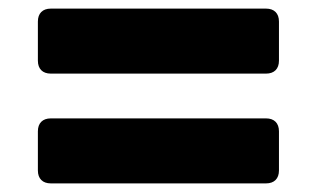

<svg xmlns="http://www.w3.org/2000/svg" viewBox="-20 -573 736 446"><path d="M68 -268V-177C68 -158 79 -147 98 -147H598C617 -147 628 -158 628 -177V-268C628 -287 617 -298 598 -298H98C79 -298 68 -287 68 -268ZM68 -523V-432C68 -413 79 -402 98 -402H598C617 -402 628 -413 628 -432V-523C628 -542 617 -553 598 -553H98C79 -553 68 -542 68 -523Z"/></svg>

Font: Arvore Sans
Style: Bold
Weight: 700
Designer: Jonny Pinhorn (Latin) Dan Schunck (customization for Arvore)
Version: Version 1.000;Glyphs 3.3 (3305)